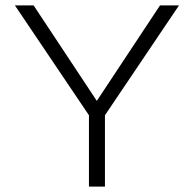

<svg xmlns="http://www.w3.org/2000/svg" viewBox="-20 -688 715 708"><path d="M308 0V-263L35 -668H104L337 -316L570 -668H640L367 -263V0Z"/></svg>

Font: Celebes Light
Style: Regular
Weight: 300
Designer: Anugrah Pasau
Foundry: Lafontype
Version: Version 1.000; ttfautohint (v1.8.4)